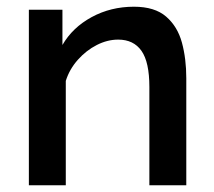

<svg xmlns="http://www.w3.org/2000/svg" viewBox="-20 -552 637 572"><path d="M535 0H425V-293Q425 -367 401.5 -400.5Q378 -434 332 -434Q300 -434 268.5 -418Q237 -402 212 -374Q187 -346 176 -311V0H66V-523H166V-418Q196 -470 253 -501Q310 -532 379 -532Q441 -532 475 -502.5Q509 -473 522 -425Q535 -377 535 -319Z"/></svg>

Font: Raleway SemiBold
Style: Regular
Weight: 600
Designer: Matt McInerney, Pablo Impallari, Rodrigo Fuenzalida
Foundry: Matt McInerney, Pablo Impallari, Rodrigo Fuenzalida
Version: Version 4.026